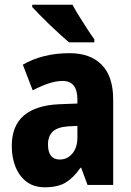

<svg xmlns="http://www.w3.org/2000/svg" viewBox="-20 -786 557 816"><path d="M276 -560Q364 -560 412.5 -510.5Q461 -461 461 -363V0H352L325 -73H322Q293 -31 259.5 -10.5Q226 10 171 10Q124 10 93 -13.5Q62 -37 46 -76.5Q30 -116 30 -165Q30 -252 82 -295.5Q134 -339 232 -343L309 -346V-363Q309 -442 246 -442Q219 -442 187 -431.5Q155 -421 119 -402L77 -511Q118 -535 168 -547.5Q218 -560 276 -560ZM270 -249Q225 -246 204.5 -227Q184 -208 184 -172Q184 -108 234 -108Q266 -108 287.5 -133.5Q309 -159 309 -202V-251ZM288 -766Q299 -745 316.5 -717Q334 -689 351.5 -662Q369 -635 381 -619V-606H274Q259 -618 237.5 -637.5Q216 -657 192.5 -679.5Q169 -702 149 -722.5Q129 -743 117 -756V-766Z"/></svg>

Font: Noto Sans Hebrew Condensed ExtraBold
Style: Regular
Weight: 800
Width: 3
Designer: Monotype Design Team
Foundry: Monotype Imaging Inc.
Version: Version 2.004; ttfautohint (v1.8.4.7-5d5b)